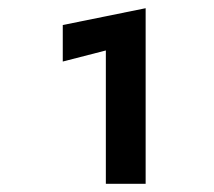

<svg xmlns="http://www.w3.org/2000/svg" viewBox="-20 -722 522 468"><path d="M133 -572 238 -599V-274H335V-702L133 -661Z"/></svg>

Font: Jost
Style: Bold
Weight: 700
Version: Version 3.710